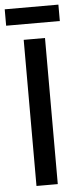

<svg xmlns="http://www.w3.org/2000/svg" viewBox="-70 -867 367 898"><g transform="rotate(-5 114.0 -418.0)"><path d="M64 0V-686H164V0ZM-12 -759V-836H240V-759Z"/></g></svg>

Font: Archivo Narrow Medium
Style: Regular
Weight: 500
Designer: Hector Gatti
Foundry: Omnibus-Type
Version: Version 3.002